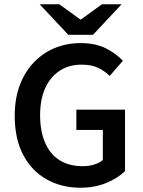

<svg xmlns="http://www.w3.org/2000/svg" viewBox="-20 -868 668 900"><path d="M357 12Q269 12 199 -27Q129 -66 89 -141.5Q49 -217 49 -325Q49 -405 72.5 -468Q96 -531 138.5 -575.5Q181 -620 237 -643Q293 -666 358 -666Q428 -666 477 -641Q526 -616 556 -583L494 -512Q470 -536 439 -550.5Q408 -565 362 -565Q304 -565 260 -536.5Q216 -508 192 -455Q168 -402 168 -328Q168 -254 191 -200Q214 -146 258.5 -117.5Q303 -89 368 -89Q396 -89 421 -96.5Q446 -104 462 -118V-259H338V-354H566V-66Q533 -33 478.5 -10.5Q424 12 357 12ZM300 -705 166 -848H258L356 -777H360L458 -848H550L416 -705Z"/></svg>

Font: Source Sans 3 ExtraLight SemiBold
Style: Regular
Weight: 600
Version: Version 3.052;hotconv 1.1.0;makeotfexe 2.6.0